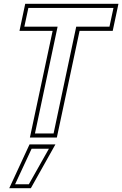

<svg xmlns="http://www.w3.org/2000/svg" viewBox="-20 -720 640 1005"><path d="M136.5 0 255.5 -558.5H82L112 -700H600L570 -558.5H396.5L277.5 0ZM163 -21.5H260.5L379 -580.5H553L574 -678.5H128.5L107.5 -580.5H281.5ZM28.5 265 134.5 36H270L141.5 265ZM59 244.5H131L236 58.5H145.5Z"/></svg>

Font: Tourney ExtraLight
Style: Italic
Weight: 250
Italic angle: -12°
Version: Version 1.015